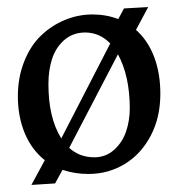

<svg xmlns="http://www.w3.org/2000/svg" viewBox="-20 -482 507 546"><path d="M436 -215.3Q436 -148.4 408.7 -96.2Q381.3 -43.9 334.7 -15.6Q288.1 12.7 231.4 12.7Q192.9 12.7 157.7 1L136.7 39.6L69.3 43.9L107.4 -26.4Q70.3 -55.7 50.5 -103Q30.8 -150.4 30.8 -208Q30.8 -261.7 48.6 -306.6Q66.4 -351.6 96.2 -380.4Q126 -409.2 164.1 -425Q202.1 -440.9 243.2 -440.9Q282.2 -440.9 316.4 -427.7L332.5 -458L401.4 -461.9L366.7 -397Q400.4 -367.2 418.2 -320.6Q436 -273.9 436 -215.3ZM315.4 -327.6 176.8 -61.5Q206.1 -34.7 248 -34.7Q280.8 -34.7 304.4 -55.9Q328.1 -77.1 338.6 -108.2Q349.1 -139.2 349.1 -175.3Q348.6 -266.6 315.4 -327.6ZM293.5 -358.4Q263.7 -389.2 222.7 -389.6Q187.5 -389.6 163.1 -368.4Q138.7 -347.2 128.2 -314.9Q117.7 -282.7 117.7 -242.7Q117.7 -146.5 154.3 -88.4Z"/></svg>

Font: Neuton
Style: Regular
Weight: 400
Designer: Brian M Zick
Version: Version 1.3